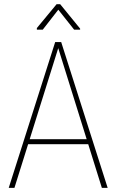

<svg xmlns="http://www.w3.org/2000/svg" viewBox="-20 -916 568 936"><path d="M266.6 -689.9 50.3 0H22.5L249 -710.9H272.5ZM476.6 0 261.2 -689.9 256.3 -710.9H278.3L504.9 0ZM416 -237.3V-212.9H111.8V-237.3ZM273.4 -895.5 370.6 -776.4V-771.5H341.3L264.2 -868.7L188.5 -771.5H159.7V-779.3L255.9 -895.5Z"/></svg>

Font: Roboto Condensed Thin
Style: Regular
Weight: 250
Width: 3
Designer: Christian Robertson
Foundry: Google
Version: Version 3.009; 2024